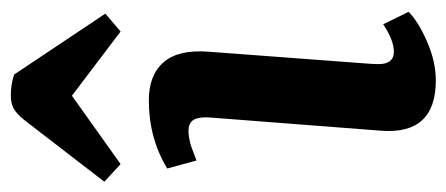

<svg xmlns="http://www.w3.org/2000/svg" viewBox="-276 -568 841 362"><g transform="rotate(-90 145.0 -386.5)"><path d="M300.8 -608.9 267.1 -580.1 146 -671.9 17.1 -580.1 -16.1 -610.8 94.2 -753.9Q107.9 -772.5 118.7 -779.8Q129.4 -787.1 146 -787.1Q168 -787.1 186 -780.8ZM105 -412.1Q106.4 -432.1 100.8 -442.1Q95.2 -452.1 79.1 -452.1Q72.3 -452.1 63.7 -450.4Q55.2 -448.7 50.5 -447Q45.9 -445.3 36.1 -441.7Q26.4 -438 23.9 -437L8.8 -492.2Q65.9 -526.9 137.2 -526.9Q185.1 -526.9 209.2 -499Q233.4 -471.2 229 -414.1L206.1 -107.9Q205.1 -93.8 206.3 -85Q207.5 -76.2 212.9 -70.6Q218.3 -64.9 229 -64.9Q250.5 -64.9 280.8 -85L304.2 -37.1Q286.1 -19 248.3 -2.4Q210.4 14.2 174.8 14.2Q71.8 14.2 80.1 -89.8Z"/></g></svg>

Font: Literata Book
Style: Bold Italic
Weight: 700
Italic angle: -3°
Designer: Latin by Veronika Burian and Jose Scaglione. Greek by Irene Vlachou. Cyrillic by Vera Evstafieva
Foundry: TypeTogether
Version: Version 1.003;PS 001.003;hotconv 1.0.88;makeotf.lib2.5.64775